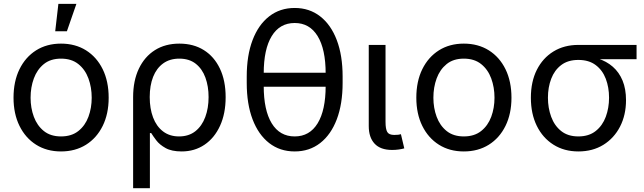

<svg xmlns="http://www.w3.org/2000/svg" viewBox="-20 -781 3372 1005"><path d="M299.3 11.7Q225.1 11.7 169.2 -23.4Q113.3 -58.6 82 -122.1Q50.8 -185.5 50.8 -269.5Q50.8 -355 82 -418.7Q113.3 -482.4 169.2 -517.6Q225.1 -552.7 299.3 -552.7Q374 -552.7 430.2 -517.6Q486.3 -482.4 517.6 -418.7Q548.8 -355 548.8 -269.5Q548.8 -185.5 517.6 -122.1Q486.3 -58.6 430.2 -23.4Q374 11.7 299.3 11.7ZM299.3 -66.9Q354.5 -66.9 390.1 -95.2Q425.8 -123.5 442.9 -169.7Q460 -215.8 460 -269.5Q460 -323.7 442.9 -370.4Q425.8 -417 390.1 -445.6Q354.5 -474.1 299.3 -474.1Q244.6 -474.1 209.5 -445.6Q174.3 -417 157.2 -370.6Q140.1 -324.2 140.1 -269.5Q140.1 -215.8 157.2 -169.7Q174.3 -123.5 209.5 -95.2Q244.6 -66.9 299.3 -66.9ZM269 -617.2 285.6 -760.7H379.9L330.1 -617.2Z M676.8 204.1V-272.5Q676.8 -358.4 706.8 -421.4Q736.8 -484.4 791 -518.6Q845.2 -552.7 918.9 -552.7Q992.7 -552.7 1046.9 -518.8Q1101.1 -484.9 1131.1 -421.9Q1161.1 -358.9 1161.1 -272.5Q1161.1 -186.5 1131.8 -122.6Q1102.5 -58.6 1050.5 -23.4Q998.5 11.7 930.7 11.7Q878.4 11.7 846.7 -6.1Q814.9 -23.9 797.9 -46.6Q780.8 -69.3 771.5 -84.5H764.6V204.1ZM917 -66.9Q968.3 -66.9 1002.7 -94.2Q1037.1 -121.6 1054.4 -168.2Q1071.8 -214.8 1071.8 -272.9Q1071.8 -329.1 1055.2 -374.8Q1038.6 -420.4 1004.6 -447.3Q970.7 -474.1 918.5 -474.1Q868.7 -474.1 834 -449Q799.3 -423.8 781.5 -378.7Q763.7 -333.5 763.7 -272.9Q763.7 -212.9 781.2 -166.3Q798.8 -119.6 833.3 -93.3Q867.7 -66.9 917 -66.9Z M1522.5 11.7Q1445.3 11.7 1388.9 -32.2Q1332.5 -76.2 1302 -156.5Q1271.5 -236.8 1271.5 -347.2V-380.4Q1271.5 -490.7 1302 -571Q1332.5 -651.4 1388.9 -695.3Q1445.3 -739.3 1522.5 -739.3Q1599.6 -739.3 1656 -695.3Q1712.4 -651.4 1742.9 -571Q1773.4 -490.7 1773.4 -380.4V-347.2Q1773.4 -236.8 1742.9 -156.5Q1712.4 -76.2 1656 -32.2Q1599.6 11.7 1522.5 11.7ZM1522.5 -66.9Q1600.6 -66.9 1642.6 -135.5Q1684.6 -204.1 1684.6 -331.1V-396.5Q1684.6 -523.4 1642.6 -592Q1600.6 -660.6 1522.5 -660.6Q1444.3 -660.6 1402.3 -592Q1360.4 -523.4 1360.4 -396.5V-331.1Q1360.4 -204.1 1402.3 -135.5Q1444.3 -66.9 1522.5 -66.9ZM1336.4 -327.1V-400.4H1711.4V-327.1Z M2032.7 3.9Q1971.2 3.9 1940.7 -29.1Q1910.2 -62 1910.2 -121.1V-545.9H1998V-143.1Q1998 -105.5 2007.1 -90.1Q2016.1 -74.7 2043.5 -74.7Q2057.6 -74.7 2064.9 -75.7Q2072.3 -76.7 2078.6 -78.6L2096.2 -4.4Q2084.5 -1 2067.4 1.5Q2050.3 3.9 2032.7 3.9Z M2407.7 11.7Q2333.5 11.7 2277.6 -23.4Q2221.7 -58.6 2190.4 -122.1Q2159.2 -185.5 2159.2 -269.5Q2159.2 -355 2190.4 -418.7Q2221.7 -482.4 2277.6 -517.6Q2333.5 -552.7 2407.7 -552.7Q2482.4 -552.7 2538.6 -517.6Q2594.7 -482.4 2626 -418.7Q2657.2 -355 2657.2 -269.5Q2657.2 -185.5 2626 -122.1Q2594.7 -58.6 2538.6 -23.4Q2482.4 11.7 2407.7 11.7ZM2407.7 -66.9Q2462.9 -66.9 2498.5 -95.2Q2534.2 -123.5 2551.3 -169.7Q2568.4 -215.8 2568.4 -269.5Q2568.4 -323.7 2551.3 -370.4Q2534.2 -417 2498.5 -445.6Q2462.9 -474.1 2407.7 -474.1Q2353 -474.1 2317.9 -445.6Q2282.7 -417 2265.6 -370.6Q2248.5 -324.2 2248.5 -269.5Q2248.5 -215.8 2265.6 -169.7Q2282.7 -123.5 2317.9 -95.2Q2353 -66.9 2407.7 -66.9Z M3007.3 11.7Q2933.1 11.7 2877 -23.7Q2820.8 -59.1 2789.8 -122.3Q2758.8 -185.5 2758.8 -269.5Q2758.8 -353.5 2790 -415.5Q2821.3 -477.5 2877.2 -511.7Q2933.1 -545.9 3007.3 -545.9H3312V-471.2H3072.8L3007.3 -467.3Q2952.6 -467.3 2917.5 -440.4Q2882.3 -413.6 2865.2 -368.7Q2848.1 -323.7 2848.1 -269.5Q2848.1 -215.8 2865.2 -169.4Q2882.3 -123 2917.5 -95Q2952.6 -66.9 3007.3 -66.9Q3062.5 -66.9 3098.1 -95.2Q3133.8 -123.5 3150.9 -169.7Q3168 -215.8 3168 -269.5Q3168 -323.7 3150.9 -368.7Q3133.8 -413.6 3098.1 -440.4Q3062.5 -467.3 3007.3 -467.3V-489.3Q3063 -489.3 3108.9 -474.9Q3154.8 -460.4 3187.7 -431.6Q3220.7 -402.8 3238.8 -359.1Q3256.8 -315.4 3256.8 -256.8Q3256.8 -179.2 3225.6 -118.4Q3194.3 -57.6 3138.2 -22.9Q3082 11.7 3007.3 11.7Z"/></svg>

Font: Inter Variable
Style: Regular
Weight: 400
Designer: Rasmus Andersson
Foundry: rsms
Version: Version 4.001;git-9221beed3